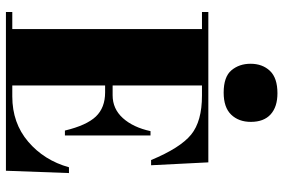

<svg xmlns="http://www.w3.org/2000/svg" viewBox="-178 -802 979 664"><g transform="rotate(90 312.0 -469.5)"><path d="M21 -700H541L551 -502H533Q491 -603 445 -640.5Q399 -678 310 -678H275V-369H309Q356 -369 388 -404.5Q420 -440 433 -500H448V-204H431Q413 -279 382.5 -311Q352 -343 299 -343H275V-22H313Q405 -22 469.5 -77Q534 -132 558 -218H578L570 0H21V-22H80V-678H21ZM200 -846Q200 -887 224.5 -913Q249 -939 302 -939Q349 -939 375 -915.5Q401 -892 401 -847Q401 -805 376 -779Q351 -753 300 -753Q245 -753 222.5 -780Q200 -807 200 -846Z"/></g></svg>

Font: Abril Fatface
Style: Regular
Weight: 400
Designer: Veronika Burian, Jos Scaglione
Foundry: TypeTogether
Version: Version 1.001